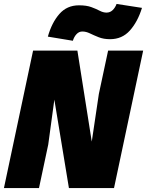

<svg xmlns="http://www.w3.org/2000/svg" viewBox="-33 -955 747 975"><path d="M-13 0 135 -698H360L433 -236L469 -478L516 -698H694L546 0H317L243 -449L212 -221L165 0ZM337 -748 210 -769Q230 -840 268.5 -884Q307 -928 368 -928Q406 -928 430.5 -919Q455 -910 473 -900.5Q491 -891 508 -891Q526 -891 539 -903.5Q552 -916 559 -935L688 -915Q666 -844 626.5 -800Q587 -756 526 -756Q493 -756 468 -766Q443 -776 423.5 -785.5Q404 -795 385 -795Q368 -795 355.5 -781.5Q343 -768 337 -748Z"/></svg>

Font: Azeret Mono Thin ExtraBold
Style: Italic
Weight: 800
Italic angle: -12°
Version: Version 1.002